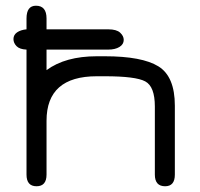

<svg xmlns="http://www.w3.org/2000/svg" viewBox="-20 -648 703 675"><path d="M73.2 -473.6V-34.2C73.2 -6.8 85 6.8 108.4 6.8C131.8 6.8 143.6 -6.8 143.6 -34.2V-223.6C143.6 -327.8 202.5 -379.9 320.3 -379.9H348.6C420.9 -379.9 468.3 -373.9 490.7 -361.8C513.2 -349.8 524.4 -320.3 524.4 -273.4V-34.2C524.4 -6.8 536.5 6.8 560.5 6.8C583.3 6.8 594.7 -6.8 594.7 -34.2V-276.4C594.7 -344.7 575.5 -390.8 537.1 -414.6C498.7 -438.3 435.9 -450.2 348.6 -450.2H320.3C246.7 -450.2 187.8 -433.9 143.6 -401.4V-473.6H360.4C376.6 -473.6 389.8 -476.7 399.9 -482.9C410 -489.1 415 -497.4 415 -507.8C415 -516.9 410.8 -525.4 402.3 -533.2C393.9 -541 379.9 -544.9 360.4 -544.9H143.6V-583C143.6 -613 131.2 -627.9 106.4 -627.9C84.3 -627.9 73.2 -613 73.2 -583V-544.9C59.6 -543.6 48.5 -540 40 -534.2C31.6 -528.3 27.3 -520.5 27.3 -510.7C27.3 -501.6 30.9 -493.3 38.1 -485.8C45.2 -478.4 57 -474.3 73.2 -473.6Z"/></svg>

Font: Jura
Style: DemiBold
Weight: 600
Version: Version 2.5.1